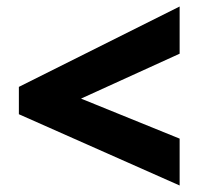

<svg xmlns="http://www.w3.org/2000/svg" viewBox="-20 -708 612 590"><path d="M532 -138V-282L229 -405L532 -543V-688L38 -441V-357Z"/></svg>

Font: Noto Sans Tamil UI Black
Style: Regular
Weight: 900
Designer: Jelle Bosma - Monotype Design Team
Foundry: Monotype Imaging Inc.
Version: Version 2.004